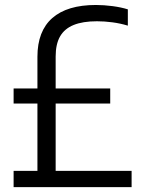

<svg xmlns="http://www.w3.org/2000/svg" viewBox="-20 -770 584 790"><path d="M134 -28V-536.5Q134 -642 195.2 -695.8Q256.5 -749.5 374.5 -749.5Q407.5 -749.5 443.2 -744.8Q479 -740 506 -731.5V-664.5Q474.5 -674 442.2 -678.2Q410 -682.5 379 -682.5Q320.5 -682.5 283 -667.2Q245.5 -652 227.2 -620.2Q209 -588.5 209 -537.5V-28ZM36 0V-67H521.5V0ZM36 -344V-406H433.5V-344Z"/></svg>

Font: Encode Sans SC Condensed
Style: Regular
Weight: 400
Width: 3
Designer: Multiple Designers
Foundry: Impallari Type
Version: Version 3.002